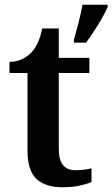

<svg xmlns="http://www.w3.org/2000/svg" viewBox="-20 -780 474 810"><path d="M242 10Q172 10 134 -25Q96 -60 96 -147V-472H20V-519Q48 -519 72 -530Q96 -541 112 -558Q127 -574 139 -599Q151 -624 158 -660H228V-536H357V-472H228V-153Q228 -106 245.5 -84Q263 -62 298 -62Q317 -62 333.5 -64Q350 -66 366 -70V-12Q351 -5 318 2.5Q285 10 242 10ZM292 -613Q301 -644 311.5 -685Q322 -726 328 -760H434V-750Q425 -729 409.5 -702Q394 -675 376.5 -648.5Q359 -622 343 -600H292Z"/></svg>

Font: Noto Nastaliq Urdu SemiBold
Style: Regular
Weight: 600
Version: Version 3.007